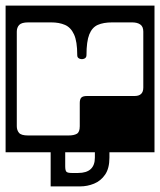

<svg xmlns="http://www.w3.org/2000/svg" viewBox="-40 -524 572 686"><path d="M-20 -504H512V20H351V39Q351 77.5 335.5 100Q320 122.5 296 132.2Q272 142 246 142H141V20H-20ZM61 -444Q37 -444 28.5 -434.8Q20 -425.5 20 -411V-73Q20 -59 27.8 -49.5Q35.5 -40 60 -40H205Q224 -40 234.5 -46Q245 -52 245 -73V-156Q245 -169.5 250.5 -175.2Q256 -181 271 -181H441Q472 -181 472 -211V-411Q472 -429 461.2 -436.5Q450.5 -444 432 -444H361Q329.5 -444 309.2 -435Q289 -426 279 -401Q269 -376 269 -327Q269 -317.5 260.5 -314.2Q252 -311 243.8 -314.5Q235.5 -318 236 -327.5Q236 -376 224.5 -401Q213 -426 192.2 -435Q171.5 -444 143 -444ZM216 94H239Q299 94 299 39V20H193V70Q193 85.5 197.5 89.8Q202 94 216 94Z"/></svg>

Font: Honk Rounded
Style: Regular
Weight: 400
Designer: Noopur Datye & Yesha Goshar
Foundry: Ek Type
Version: Version 1.000